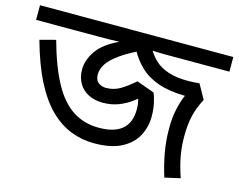

<svg xmlns="http://www.w3.org/2000/svg" viewBox="-100 -757 1117 899"><g transform="rotate(15 458.5 -307.5)"><path d="M401 -63Q342 -63 288 -84Q234 -105 186.5 -151.5Q139 -198 99.5 -275.5Q60 -353 29 -465L105 -485Q139 -362 181 -285.5Q223 -209 278 -174Q333 -139 404 -139Q478 -139 516 -171Q554 -203 554 -268Q554 -299 546 -321Q538 -343 530 -358H590Q562 -329 531.5 -306Q501 -283 466.5 -270Q432 -257 391 -257Q352 -257 322 -272Q292 -287 275 -315.5Q258 -344 258 -384Q258 -428 289 -473.5Q320 -519 394 -553Q374 -552 348.5 -551.5Q323 -551 298 -551H-10V-622H927V-551H614Q590 -551 571 -552Q552 -553 535 -554Q451 -516 408 -485Q365 -454 350 -428.5Q335 -403 335 -380Q335 -352 351 -340Q367 -328 387 -328Q425 -328 455 -345.5Q485 -363 523 -396L609 -365Q618 -345 624 -315.5Q630 -286 630 -254Q630 -204 607.5 -160.5Q585 -117 534.5 -90Q484 -63 401 -63ZM801 -205Q801 -156 809 -111Q817 -66 836 -10L761 7Q743 -51 733 -106.5Q723 -162 723 -222Q723 -275 732.5 -317Q742 -359 755 -388Q679 -389 625.5 -407.5Q572 -426 536 -460.5Q500 -495 475 -543L551 -559Q567 -530 591.5 -507.5Q616 -485 655 -472Q694 -459 751 -459Q765 -459 778 -460Q791 -461 806 -462L845 -392Q821 -347 811 -304Q801 -261 801 -205Z"/></g></svg>

Font: ubangla05
Style: Book
Weight: 400
Designer: Jelle Bosma - Monotype Design Team
Foundry: Monotype Imaging Inc.
Version: Version 2.003